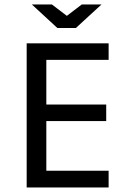

<svg xmlns="http://www.w3.org/2000/svg" viewBox="-20 -830 590 850"><path d="M460.9 0V-74.2H185.1V-293.9H450.2V-367.2H185.1V-564.9H460.9V-638.2H98.1V0ZM121.1 -810.1 233.9 -706.1H315.9L429.2 -810.1H341.8L275.9 -759.8L210 -810.1ZM0 -638.2Z"/></svg>

Font: CodeNewRoman Nerd Font Mono
Style: Regular
Weight: 400
Monospace: yes
Designer: Sam Radian
Foundry: Code New Roman
Version: Version 2.00 November 29, 2014;Nerd Fonts 3.2.1